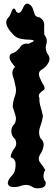

<svg xmlns="http://www.w3.org/2000/svg" viewBox="-20 -1003 302 1041"><path d="M154.8 9.8Q137.7 -0.5 119.6 -0.5Q107.9 -0.5 95.7 3.9Q76.2 11.2 57.1 11.2Q46.4 11.2 35.6 8.8Q26.9 2.9 23.9 -2.9Q21.5 -9.3 22.9 -15.6Q25.9 -30.8 41.5 -47.4Q57.6 -63.5 60.5 -78.1Q64.5 -93.3 64.5 -108.4Q64.5 -114.7 64 -120.6Q61.5 -141.6 37.6 -150.9Q40 -175.3 57.6 -197.8Q67.9 -210.9 67.9 -225.6Q67.9 -236.3 62.5 -248Q42.5 -265.1 41.5 -289.6Q41.5 -289.6 41.5 -293Q41.5 -315.4 59.6 -332.5Q66.4 -346.2 66.4 -360.4Q66.4 -370.1 63 -379.4Q55.2 -402.3 48.8 -424.8Q50.3 -454.1 61 -482.4Q66.9 -497.6 66.9 -513.7Q66.9 -527.3 62.5 -542Q58.6 -565.9 49.3 -592.8Q46.9 -600.6 46.9 -607.9Q46.9 -625.5 61.5 -640.6Q52.2 -650.9 41.5 -666.5Q31.7 -681.2 31.7 -693.4Q31.7 -702.1 37.6 -709Q43.5 -714.4 56.2 -717.3Q77.6 -729.5 91.3 -750Q102.5 -766.6 124 -766.6Q129.4 -766.6 134.8 -765.6Q144.5 -771 158.7 -777.3Q172.9 -783.7 147 -787.6Q147 -787.6 142.6 -787.6Q116.7 -787.6 90.8 -793Q63 -798.8 45.4 -823.2Q26.4 -840.8 16.6 -866.2Q13.7 -874 13.7 -880.9Q13.7 -897.9 29.8 -913.1Q35.6 -921.4 42 -938.5Q47.9 -955.6 55.2 -957Q58.1 -957.5 61 -953.6Q64.5 -950.2 67.9 -939.9Q74.7 -933.6 79.6 -933.1Q85 -932.6 88.9 -935.5Q97.7 -942.4 104 -958.5Q110.4 -974.1 119.6 -981Q123 -983.4 127.4 -983.4Q127.9 -983.4 128.4 -983.4Q133.3 -983.4 139.6 -979Q148.4 -974.1 152.3 -967.3Q156.7 -960.4 159.2 -952.6Q163.6 -938 168.5 -924.3Q173.3 -911.1 194.8 -908.7Q219.7 -894 219.7 -868.2Q219.7 -860.4 219.2 -844.7Q219.2 -829.1 220.2 -814.9Q233.9 -798.8 233.9 -780.3Q233.9 -772.5 231.4 -764.2Q228 -753.9 228 -744.1Q228 -727.5 237.8 -711.4Q248 -697.8 248.5 -683.6Q248.5 -673.8 243.2 -664.1Q230.5 -640.6 209.5 -627.4Q190.9 -618.2 190.9 -601.1Q190.9 -593.8 194.3 -585Q206.1 -555.7 218.3 -538.1Q227.1 -520 214.8 -513.2Q202.6 -506.3 194.8 -496.1Q191.4 -491.7 190.4 -485.8Q189.5 -480 193.4 -471.7Q193.4 -470.2 193.4 -468.8Q193.4 -444.3 200.7 -421.4Q208.5 -397 212.9 -372.6Q208 -343.3 196.8 -312.5Q191.9 -299.3 191.9 -286.1Q191.9 -269.5 199.7 -252.9Q216.8 -238.3 216.8 -218.3Q216.8 -213.9 215.8 -209.5Q210.9 -184.1 197.3 -165.5Q190.4 -153.3 190.4 -142.6Q190.4 -130.4 198.7 -120.1Q214.4 -100.6 225.1 -82Q215.8 -63.5 215.8 -47.9Q215.8 -31.7 228 -15.1Q228 -13.2 228 -11.2Q228 12.2 200.7 16.6Q191.9 18.1 184.1 18.1Q166 18.1 154.8 9.8Z"/></svg>

Font: Brazier Flame
Style: Regular
Weight: 400
Designer: Walter E Stewart
Version: 0.1